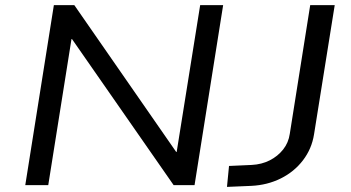

<svg xmlns="http://www.w3.org/2000/svg" viewBox="-20 -725 1376 752"><path d="M79 0 191 -705H271L670 -130H672L764 -705H854L742 0H660L262 -572H260L169 0ZM869 7 877 -75 966 -79Q1005 -81 1036.5 -97Q1068 -113 1089 -139.5Q1110 -166 1115 -201L1195 -705H1291L1210 -199Q1201 -142 1166.5 -97Q1132 -52 1079.5 -26Q1027 0 964 3Z"/></svg>

Font: Nunito Sans 7pt SemiExpanded
Style: Italic
Weight: 400
Width: 6
Italic angle: -9°
Designer: Vernon Adams
Foundry: Vernon Adams
Version: Version 3.101;gftools[0.9.27]